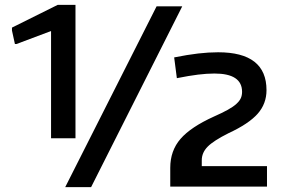

<svg xmlns="http://www.w3.org/2000/svg" viewBox="-20 -766 1166 786"><path d="M677 -79Q677 -149 719 -197.5Q761 -246 856 -289Q890 -304 912.5 -316.5Q935 -329 948 -341Q961 -353 966 -364.5Q971 -376 971 -390Q971 -465 858 -465Q827 -465 790.5 -460.5Q754 -456 704 -446L693 -531Q748 -542 791 -547Q834 -552 873 -552Q1071 -552 1071 -397Q1071 -341 1034.5 -300Q998 -259 916 -221Q854 -190 830 -165.5Q806 -141 806 -110V-86H1073V-2H677ZM621 -740H726L353 0H247ZM189 -639 48 -586H41L29 -641V-653L216 -746H289V-200H189Z"/></svg>

Font: Encode Sans Wide
Style: Medium
Weight: 500
Designer: Pablo Impallari, Andres Torresi
Foundry: Pablo Impallari, Andres Torresi
Version: Version 1.000; ttfautohint (v1.00) -l 8 -r 50 -G 200 -x 14 -